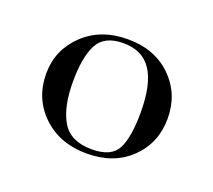

<svg xmlns="http://www.w3.org/2000/svg" viewBox="-60 -705 451 406"><g transform="rotate(20 166.0 -501.5)"><path d="M29 -503Q29 -556 67.5 -593Q106 -630 167 -630Q228 -630 265.5 -593Q303 -556 303 -501Q303 -446 265.5 -409.5Q228 -373 167 -373Q106 -373 67.5 -410Q29 -447 29 -503ZM245 -494Q245 -557 224.5 -588Q204 -619 161 -619Q118 -619 103 -590Q88 -561 88 -506Q88 -449 107 -417Q126 -385 174 -385Q218 -385 231.5 -411.5Q245 -438 245 -494Z"/></g></svg>

Font: Cormorant Unicase
Style: Regular
Weight: 400
Designer: Christian Thalmann (Catharsis Fonts)
Foundry: Catharsis Fonts
Version: Version 4.000